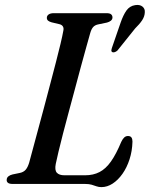

<svg xmlns="http://www.w3.org/2000/svg" viewBox="-20 -754 614 787"><path d="M329 0H32Q18 0 12.2 -5Q6.5 -10 7.5 -18Q8 -26 14.5 -31.2Q21 -36.5 31.5 -39L60.5 -45Q76 -48 84.8 -57.8Q93.5 -67.5 99.5 -87Q105.5 -108.5 114.8 -143.8Q124 -179 136 -222.5Q148 -266 160.5 -313.5Q173 -361 185.5 -408.2Q198 -455.5 209 -498Q220 -540.5 228 -574Q236 -607.5 239.5 -627.5Q242 -638.5 238 -645.2Q234 -652 225 -654.5L191.5 -662.5Q182.5 -665 177.2 -669.2Q172 -673.5 172 -681Q172 -689.5 179.5 -694.8Q187 -700 200.5 -700H417Q430 -700 435.5 -695.2Q441 -690.5 441 -682.5Q441 -674.5 434.5 -669.2Q428 -664 418.5 -661.5L382.5 -654Q370 -651.5 362.5 -643.8Q355 -636 350 -619Q343.5 -595.5 333.2 -559.2Q323 -523 311.2 -479.2Q299.5 -435.5 286.8 -388Q274 -340.5 261.5 -294Q249 -247.5 238.2 -206Q227.5 -164.5 219.8 -132.2Q212 -100 208.5 -82Q203.5 -56.5 213 -46Q222.5 -35.5 244.5 -35.5H328.5Q362.5 -35.5 388 -48.8Q413.5 -62 434.8 -92Q456 -122 477 -172.5Q483 -185 489.5 -190.8Q496 -196.5 504.5 -196.5Q514.5 -196.5 518.8 -190.5Q523 -184.5 523 -173.5Q522 -135 511 -101Q500 -67 482 -41.5Q464 -16 441.8 -1.5Q419.5 13 395.5 13Q385 13 375.8 9.8Q366.5 6.5 355.8 3.2Q345 0 329 0ZM474.5 -661.5Q485 -692 498.2 -710.8Q511.5 -729.5 534 -733Q553 -736 564 -727Q575 -718 573.5 -703Q573 -687 562.8 -671.2Q552.5 -655.5 534 -637.5L461.5 -547Q456.5 -542.5 451 -540.5Q445.5 -538.5 441 -540Q436 -542.5 436.5 -547.5Q437 -552.5 439 -558.5Z"/></svg>

Font: Fraunces
Style: Italic
Weight: 400
Italic angle: -16°
Version: Version 1.000;[b76b70a41]